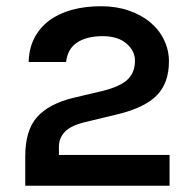

<svg xmlns="http://www.w3.org/2000/svg" viewBox="-20 -596 630 616"><path d="M169 -99H524V0H61V-94Q61 -178 99 -220.5Q137 -263 215 -282L312 -305Q367 -319 390 -341.5Q413 -364 413 -401Q413 -433 385.5 -456.5Q358 -480 309 -480Q259 -480 228 -460Q197 -440 192 -397H72Q73 -441 90.5 -474.5Q108 -508 138.5 -530.5Q169 -553 211 -564.5Q253 -576 304 -576Q353 -576 393.5 -562Q434 -548 462.5 -524Q491 -500 506.5 -467.5Q522 -435 522 -399Q522 -330 483.5 -290.5Q445 -251 360 -230L252 -204Q207 -193 188 -173Q169 -153 169 -125Z"/></svg>

Font: Karla Tamil Upright
Style: Bold
Weight: 700
Designer: Jonathan Pinhorn
Foundry: Jonathan Pinhorn
Version: Version 1.001